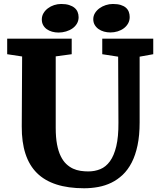

<svg xmlns="http://www.w3.org/2000/svg" viewBox="-20 -958 822 991"><path d="M549.8 -790.5Q532.7 -790.5 516.8 -794.9Q501 -799.3 488.5 -808.1Q476.1 -816.9 468.8 -829.6Q461.4 -842.3 461.4 -858.9Q461.4 -876 470.2 -890.4Q479 -904.8 493.4 -915.3Q507.8 -925.8 525.9 -931.6Q543.9 -937.5 562.5 -937.5Q586.4 -937.5 603 -932.4Q619.6 -927.2 629.9 -918.2Q640.1 -909.2 644.8 -896.7Q649.4 -884.3 649.4 -870.1Q649.4 -851.6 641.1 -836.9Q632.8 -822.3 619.1 -812Q605.5 -801.8 587.4 -796.1Q569.3 -790.5 549.8 -790.5ZM282.2 -790Q264.6 -790 249 -794.4Q233.4 -798.8 221.4 -807.4Q209.5 -815.9 202.6 -828.6Q195.8 -841.3 195.8 -857.4Q195.8 -875 204.3 -889.6Q212.9 -904.3 227.1 -915Q241.2 -925.8 259 -931.6Q276.9 -937.5 295.9 -937.5Q319.8 -937.5 336.7 -932.1Q353.5 -926.8 364.5 -917.7Q375.5 -908.7 380.6 -896.2Q385.7 -883.8 385.7 -869.1Q385.7 -851.1 377.2 -836.4Q368.7 -821.8 354.2 -811.5Q339.8 -801.3 321 -795.7Q302.2 -790 282.2 -790ZM94.2 -666.5 17.1 -678.2V-758.3H350.1V-678.2L267.6 -667V-297.9Q267.6 -248.5 274.4 -212.6Q281.2 -176.8 293.5 -151.9Q305.7 -127 322 -111.6Q338.4 -96.2 356.9 -87.6Q375.5 -79.1 395.5 -76.2Q415.5 -73.2 435.5 -73.2Q469.2 -73.2 497.8 -85Q526.4 -96.7 547.4 -125.5Q568.4 -154.3 580.1 -202.9Q591.8 -251.5 591.3 -325.2L589.8 -665.5L507.8 -678.2V-758.3H771V-678.2L700.7 -665.5V-325.7Q700.7 -258.8 689.9 -207.8Q679.2 -156.7 659.7 -118.9Q640.1 -81.1 613.3 -55.7Q586.4 -30.3 554.7 -14.9Q522.9 0.5 487.1 7.1Q451.2 13.7 414.1 13.7Q250 13.7 170.7 -64.9Q91.3 -143.6 92.3 -305.2Z"/></svg>

Font: Merriweather
Style: Heavy
Weight: 900
Version: Version 1.003